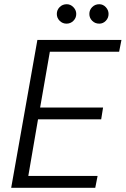

<svg xmlns="http://www.w3.org/2000/svg" viewBox="-20 -889 595 909"><path d="M33 0 157 -700H555L544 -644H216L170 -380H468L459 -324H160L114 -56H442L431 0ZM295 -777Q276 -777 262.5 -790.5Q249 -804 249 -823Q249 -842 262.5 -855.5Q276 -869 296 -869Q314 -869 327.5 -855Q341 -841 341 -823Q341 -804 327.5 -790.5Q314 -777 295 -777ZM450 -777Q430 -777 416.5 -790.5Q403 -804 403 -823Q403 -842 416.5 -855.5Q430 -869 450 -869Q468 -869 481 -855Q494 -841 494 -823Q494 -804 481 -790.5Q468 -777 450 -777Z"/></svg>

Font: DM Sans 20pt Light
Style: Italic
Weight: 300
Italic angle: -10°
Version: Version 4.004;gftools[0.9.30]